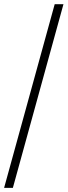

<svg xmlns="http://www.w3.org/2000/svg" viewBox="-31 -712 324 918"><path d="M-11.4 186.3 230.5 -691.9H272.4L30.5 186.3Z"/></svg>

Font: Playfair 5pt SemiExpanded Light 12pt
Style: Italic
Weight: 300
Italic angle: -15.6°
Version: Version 2.000;gftools[0.9.28]